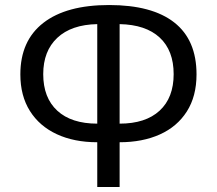

<svg xmlns="http://www.w3.org/2000/svg" viewBox="-20 -744 863 764"><path d="M367 0V-178Q275 -178 206 -210Q137 -242 99 -302.5Q61 -363 61 -448Q61 -582 152.5 -653Q244 -724 414 -724Q585 -724 673.5 -654.5Q762 -585 762 -448Q762 -361 723.5 -300.5Q685 -240 616 -209Q547 -178 456 -178V0ZM367 -252V-648Q264 -646 208 -593.5Q152 -541 152 -449Q152 -355 208 -303.5Q264 -252 367 -252ZM456 -252Q559 -252 615 -303.5Q671 -355 671 -449Q671 -543 615.5 -594.5Q560 -646 456 -648Z"/></svg>

Font: Go Noto Kurrent-Regular
Style: Regular
Weight: 400
Designer: Monotype Design Team
Foundry: Monotype Imaging Inc.
Version: Version 2.012; ttfautohint (v1.8.4.7-5d5b)